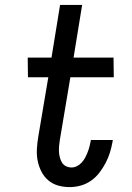

<svg xmlns="http://www.w3.org/2000/svg" viewBox="-20 -755 540 783"><path d="M264 8Q239 8 216.5 1.5Q194 -5 176.5 -20Q159 -35 148.5 -56Q138 -77 133.5 -100Q129 -123 130.5 -148Q132 -173 136 -197L177 -440H94L93 -520H190L225 -735H315L280 -520H443L444 -440H267L224 -184Q222 -172 221 -160Q220 -148 220.5 -136.5Q221 -125 224 -113.5Q227 -102 232.5 -92.5Q238 -83 248.5 -77.5Q259 -72 272 -72Q283 -72 294 -77.5Q305 -83 313.5 -92.5Q322 -102 327.5 -112.5Q333 -123 337.5 -134.5Q342 -146 345 -157.5Q348 -169 350 -180V-184H440L439 -177Q435 -155 428.5 -133.5Q422 -112 411 -91Q400 -70 385.5 -51Q371 -32 351 -18Q331 -4 308.5 2Q286 8 264 8Z"/></svg>

Font: Iosevka Medium Oblique
Style: Regular
Weight: 500
Italic angle: -9°
Monospace: yes
Designer: Belleve Invis
Foundry: Belleve Invis
Version: Version 32.5.0; ttfautohint (v1.8.4)